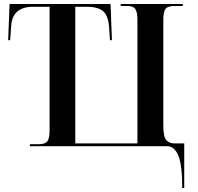

<svg xmlns="http://www.w3.org/2000/svg" viewBox="-20 -734 993 964"><path d="M895 210H905V-14H854Q832 -14 816 -29Q800 -44 800 -106V-634Q800 -675 811 -689.5Q822 -704 856 -704H898V-714H586V-704H620Q648 -704 659 -689.5Q670 -675 670 -634V-14H358V-700H416Q471 -700 497.5 -678Q524 -656 528 -594L532 -532H542L535 -714H28L21 -532H31L36 -603Q42 -700 146 -700H229V-79Q229 -38 217.5 -24Q206 -10 175 -10H130V0H819Q856 0 875.5 47.5Q895 95 895 210Z"/></svg>

Font: Noto Serif Display Semi
Style: Regular
Weight: 600
Designer: Monotype Design Team
Foundry: Monotype Imaging Inc.
Version: Version 1.900